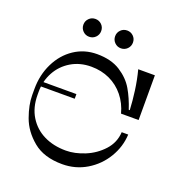

<svg xmlns="http://www.w3.org/2000/svg" viewBox="-155 -1031 1100 1165"><g transform="rotate(20 394.5 -449.0)"><path d="M338.9 -617.5Q266 -617.5 209.3 -583.6Q152.6 -549.6 121.3 -492.2Q90 -434.8 90 -366.1V-346.1Q90 -263.8 126.5 -205Q163 -146.2 224.8 -116.1Q286.5 -85.9 366.4 -85.9Q423.9 -85.9 487.6 -111.9Q551.4 -138 597.5 -188.3Q643.6 -238.6 647.4 -306.8H689.4Q685.6 -226.9 643.2 -156.4Q600.8 -85.9 530 -43.3Q459.2 -0.8 373.5 -0.8Q255.5 -0.8 185.3 -58.9Q115.1 -117.1 87.6 -193.7Q60 -270.2 60 -333.1V-372.1Q60 -463.1 97 -538.6Q134 -614.1 199 -657.6Q264 -701.1 346 -701.1Q437 -701.1 496.5 -663.1Q556 -625.1 587.5 -571.1Q619 -517.1 641 -449.1H647.6Q645 -506.5 636 -572.8Q627 -639 610.9 -700H718.5V-411.2H605Q588.8 -473.1 550.8 -520Q512.9 -566.9 458.8 -592.2Q404.6 -617.5 338.9 -617.5ZM79 -400V-430H310V-400ZM263.1 -783.2Q239.1 -783.2 222.4 -800Q205.6 -816.8 205.6 -840.8Q205.6 -864.8 222.4 -881.5Q239.1 -898.2 263.1 -898.2Q287.1 -898.2 303.9 -881.7Q320.6 -865.1 320.6 -840.8Q320.6 -816.8 303.9 -800Q287.1 -783.2 263.1 -783.2ZM468.1 -783.2Q444.1 -783.2 427.4 -800Q410.6 -816.8 410.6 -840.8Q410.6 -864.8 427.4 -881.5Q444.1 -898.2 468.1 -898.2Q492.1 -898.2 508.9 -881.7Q525.6 -865.1 525.6 -840.8Q525.6 -816.8 508.9 -800Q492.1 -783.2 468.1 -783.2Z"/></g></svg>

Font: Space Cowgirl
Style: Regular
Weight: 400
Designer: Valery Marier
Foundry: Valery Marier
Version: Version 1.000